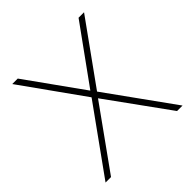

<svg xmlns="http://www.w3.org/2000/svg" viewBox="-185 -846 991 991"><g transform="rotate(-45 311.0 -350.0)"><path d="M30 0 290 -362 49 -700H89L310 -391L533 -700H573L331 -363L592 0H552L310 -335L70 0Z"/></g></svg>

Font: Montserrat ExtraLight
Style: Regular
Weight: 200
Designer: Julieta Ulanovsky
Foundry: Julieta Ulanovsky
Version: Version 9.000; ttfautohint (v1.8.4.7-5d5b)